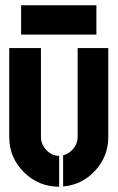

<svg xmlns="http://www.w3.org/2000/svg" viewBox="-20 -707 445 727"><path d="M60 -576V-687H345V-576ZM204 0Q126 0 70.5 -55Q15 -110 15 -188V-525H135V-188Q135 -161 155.5 -139Q176 -117 204 -117ZM219 -1V-119Q243 -125 258.5 -145Q274 -165 274 -188V-525H390V-188Q390 -115 340.5 -61Q291 -7 219 -1Z"/></svg>

Font: BroshK
Style: Medium
Weight: 500
Designer: gluk
Foundry: gluk
Version: Version 0.60